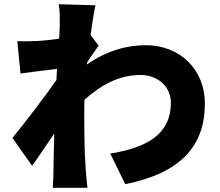

<svg xmlns="http://www.w3.org/2000/svg" viewBox="-20 -837 1040 909"><path d="M393 -543C411 -569 434 -604 447 -621L409 -671C417 -731 425 -781 432 -812L258 -817C264 -783 263 -751 263 -720C263 -710 262 -685 260 -654C223 -648 187 -645 160 -643C119 -641 94 -641 62 -642L77 -489C130 -496 199 -505 250 -511L247 -458C188 -373 95 -253 39 -184L132 -52C159 -89 199 -150 237 -205C235 -142 234 -90 233 -30C233 -14 232 27 230 52H394C391 28 387 -15 386 -33C379 -128 379 -225 379 -300C379 -321 379 -342 380 -365C460 -436 545 -482 645 -482C726 -482 789 -428 789 -350C789 -204 679 -138 502 -110L573 35C836 -18 950 -146 950 -347C950 -509 831 -623 670 -623C584 -623 488 -599 392 -532Z"/></svg>

Font: GenEiGothic-pro-Heavy
Style: Bold
Weight: 900
Designer: Ryoko NISHIZUKA (kana & ideographs); Paul D. Hunt (Latin, Greek & Cyrillic); Wenlong ZHANG (bopomofo); Sandoll Communica
Foundry: Adobe Systems Incorporated; o_tamon
Version: Version 1.000.140830